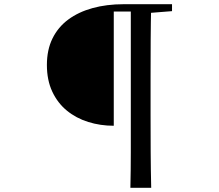

<svg xmlns="http://www.w3.org/2000/svg" viewBox="-20 -759 1040 913"><path d="M521 -161Q457 -161 399.5 -179Q342 -197 298 -233Q254 -269 228.5 -323.5Q203 -378 203 -450Q203 -522 229.5 -576Q256 -630 304.5 -666Q353 -702 420 -720.5Q487 -739 568 -739H650V-704H521ZM600 134Q602 50 602 -36Q602 -122 602 -209V-739H699Q697 -655 696.5 -568.5Q696 -482 696 -394V-210Q696 -124 696.5 -37.5Q697 49 699 134ZM649 -695V-739H798V-706L660 -695Z"/></svg>

Font: Noto Serif JP ExtraLight Medium
Style: Regular
Weight: 500
Version: Version 2.003-H1;hotconv 1.1.1;makeotfexe 2.6.0